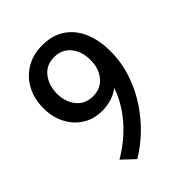

<svg xmlns="http://www.w3.org/2000/svg" viewBox="-206 -822 937 937"><g transform="rotate(-45 262.0 -353.5)"><path d="M187 7 123.5 -52.5Q161.5 -74.5 198 -103.8Q234.5 -133 266.2 -169.5Q298 -206 322 -248.2Q346 -290.5 359.5 -338.2Q373 -386 373 -438L403 -381.5Q382 -334.5 337 -307.2Q292 -280 231.5 -280Q175 -280 131.5 -307.8Q88 -335.5 63.2 -383.5Q38.5 -431.5 38.5 -492Q38.5 -557 65.5 -607Q92.5 -657 140.2 -685.5Q188 -714 251.5 -714Q321 -714 369 -682Q417 -650 442 -592.5Q467 -535 467 -459Q467 -378.5 442.2 -306.5Q417.5 -234.5 376.8 -174.2Q336 -114 286.5 -68Q237 -22 187 7ZM251.5 -362Q305.5 -362 336.8 -400.5Q368 -439 368 -496Q368 -555.5 336.8 -593.8Q305.5 -632 251.5 -632Q197.5 -632 166.5 -592.5Q135.5 -553 135.5 -495Q135.5 -439 166.5 -400.5Q197.5 -362 251.5 -362Z"/></g></svg>

Font: Cabin
Style: Regular
Weight: 400
Width: 4
Designer: Pablo Impallari
Foundry: Pablo Impallari. http://www.impallari.com Igino Marini. http://www.ikern.com
Version: Version 3.001